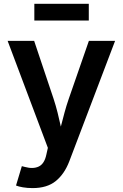

<svg xmlns="http://www.w3.org/2000/svg" viewBox="-20 -755 628 983"><path d="M62 194.8 91.8 95.7 106.9 99.6Q149.9 111.3 178.7 97.4Q207.5 83.5 217.3 36.6L225.1 2L19 -545.9H154.8L254.4 -249Q266.1 -213.4 274.9 -178Q283.7 -142.6 291.5 -106.9Q300.8 -143.1 310.3 -178.5Q319.8 -213.9 332 -249L435.1 -545.9H569.3L335 70.3Q310.1 135.7 265.6 171.9Q221.2 208 147 208Q120.1 208 97.4 204.1Q74.7 200.2 62 194.8ZM434.6 -735.4V-649.9H155.8V-735.4Z"/></svg>

Font: Inter SemiBold
Style: Regular
Weight: 600
Designer: Rasmus Andersson
Foundry: rsms
Version: Version 4.001;git-9221beed3